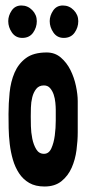

<svg xmlns="http://www.w3.org/2000/svg" viewBox="-20 -671 315 699"><path d="M150 -480Q180 -480 201.5 -461.5Q223 -443 236.5 -416Q250 -389 256.5 -358Q263 -327 263 -303V-189Q263 -159 258.5 -124.5Q254 -90 241 -60.5Q228 -31 204 -11.5Q180 8 142 8Q109 8 86.5 -5Q64 -18 49.5 -40Q35 -62 27 -89.5Q19 -117 15.5 -146.5Q12 -176 11.5 -204.5Q11 -233 11 -256Q11 -294 15 -334Q19 -374 33 -406.5Q47 -439 74.5 -459.5Q102 -480 150 -480ZM92 -247Q92 -234 92.5 -211.5Q93 -189 97.5 -166.5Q102 -144 112 -127.5Q122 -111 140 -111Q158 -111 167 -131Q176 -151 179.5 -178Q183 -205 183 -232Q183 -259 183 -272Q183 -282 181.5 -297.5Q180 -313 175.5 -326.5Q171 -340 162.5 -350Q154 -360 140 -360Q122 -360 112 -347.5Q102 -335 97.5 -317Q93 -299 92.5 -279.5Q92 -260 92 -247ZM209 -651Q232 -651 248.5 -634Q265 -617 265 -594Q265 -571 251.5 -552Q238 -533 212 -533Q188 -533 174.5 -552.5Q161 -572 161 -594Q161 -614 173.5 -632.5Q186 -651 209 -651ZM58 -651Q81 -651 97.5 -634Q114 -617 114 -594Q114 -571 100.5 -552Q87 -533 61 -533Q37 -533 23.5 -552.5Q10 -572 10 -594Q10 -614 22.5 -632.5Q35 -651 58 -651Z"/></svg>

Font: Reclame
Style: Regular
Weight: 400
Designer: Peter Wiegel
Foundry: Peter Wiegel
Version: Version 1.000